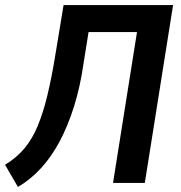

<svg xmlns="http://www.w3.org/2000/svg" viewBox="-31 -725 718 761"><path d="M40 16 -11 -72Q34 -99 65.5 -136.5Q97 -174 118.5 -226Q140 -278 156.5 -346Q173 -414 187 -499L221 -705H655L543 0H417L512 -598H320L300 -473Q287 -382 263 -305Q239 -228 206.5 -166.5Q174 -105 132 -59Q90 -13 40 16Z"/></svg>

Font: Nunito Sans 7pt Condensed
Style: Bold Italic
Weight: 700
Width: 3
Italic angle: -9°
Designer: Vernon Adams
Foundry: Vernon Adams
Version: Version 3.101;gftools[0.9.27]